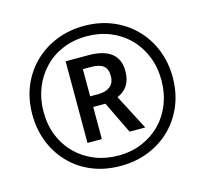

<svg xmlns="http://www.w3.org/2000/svg" viewBox="-105 -843 1040 973"><g transform="rotate(-15 414.5 -357.0)"><path d="M279.3 -146.5V-574.7H400.4Q477.1 -574.7 518.1 -543.7Q559.1 -512.7 559.1 -448.2Q559.1 -404.8 541 -375.7Q522.9 -346.7 486.3 -331.1L582.5 -146.5H500L418.5 -314.9H354.5V-146.5ZM353.5 -371.1H396Q435.1 -371.1 458.3 -388.9Q481.4 -406.7 481.4 -444.8Q481.4 -481 460.7 -497.3Q439.9 -513.7 397 -513.7H353.5ZM413.1 9.8Q329.1 9.8 261.2 -18.8Q193.4 -47.4 145.5 -97.9Q97.7 -148.4 72 -214.6Q46.4 -280.8 46.4 -356.9Q46.4 -439 74.7 -506.3Q103 -573.7 153.6 -622.6Q204.1 -671.4 271 -697.8Q337.9 -724.1 415 -724.1Q496.1 -724.1 563.5 -696Q630.9 -668 679.9 -618.2Q729 -568.4 755.9 -501.2Q782.7 -434.1 782.7 -356.4Q782.7 -276.9 755.1 -209.7Q727.5 -142.6 677.7 -93.5Q627.9 -44.4 560.5 -17.3Q493.2 9.8 413.1 9.8ZM415 -43.9Q483.9 -43.9 540.5 -67.9Q597.2 -91.8 638.2 -134Q679.2 -176.3 701.4 -233.2Q723.6 -290 723.6 -356.4Q723.6 -425.3 700.4 -482.7Q677.2 -540 635.5 -582Q593.8 -624 537.4 -647Q481 -669.9 414.6 -669.9Q345.2 -669.9 288.3 -646Q231.4 -622.1 190.7 -579.3Q149.9 -536.6 127.4 -479.5Q105 -422.4 105 -356.4Q105 -286.1 128.4 -229Q151.9 -171.9 194.1 -130.4Q236.3 -88.9 292.7 -66.4Q349.1 -43.9 415 -43.9Z"/></g></svg>

Font: Open Sans Condensed Medium
Style: Regular
Weight: 500
Width: 3
Designer: Monotype Design Team
Foundry: Monotype Imaging Inc.
Version: Version 3.000